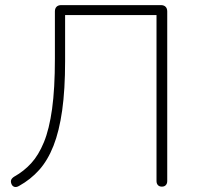

<svg xmlns="http://www.w3.org/2000/svg" viewBox="-20 -725 771 752"><path d="M614 6Q604 6 598.5 0Q593 -6 593 -16V-666H235V-485Q235 -374 223.5 -292.5Q212 -211 189.5 -154Q167 -97 133.5 -59.5Q100 -22 55 3Q45 9 37 7Q29 5 25 -4Q21 -14 24 -21Q27 -28 37 -34Q73 -54 102 -85.5Q131 -117 152 -168Q173 -219 184 -298.5Q195 -378 195 -495V-680Q195 -692 201.5 -698.5Q208 -705 220 -705H610Q622 -705 628.5 -698.5Q635 -692 635 -680V-16Q635 -6 629.5 0Q624 6 614 6Z"/></svg>

Font: Nunito ExtraLight
Style: Regular
Weight: 200
Designer: Vernon Adams
Foundry: Vernon Adams
Version: Version 3.602;April 4, 2023;FontCreator 14.0.0.2856 64-bit